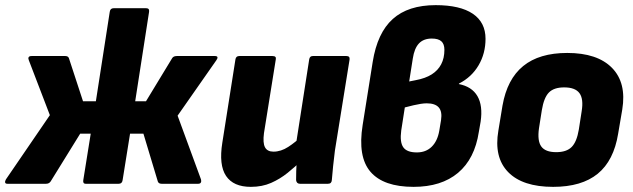

<svg xmlns="http://www.w3.org/2000/svg" viewBox="-38 -715 2461 747"><path d="M-9 0Q-17 0 -18 -5Q-19 -10 -15 -17L156 -267L74 -481Q71 -488 73.5 -492.5Q76 -497 85 -497H216Q227 -497 230 -489L285 -321H335L389 -669Q391 -683 404 -683H531Q544 -683 542 -669L488 -321H530L632 -489Q637 -497 650 -497H798Q807 -497 808 -492.5Q809 -488 804 -481L653 -265L744 -17Q746 -10 743.5 -5Q741 0 733 0H591Q579 0 576 -9L520 -195H468L439 -14Q437 0 424 0H295Q284 0 286 -14L315 -195H274L159 -9Q153 0 141 0Z M938 12Q870 12 841.5 -30.5Q813 -73 827 -160L878 -484Q880 -497 893 -497H1022Q1038 -497 1035 -484L989 -197Q984 -159 993 -142Q1002 -125 1026 -125Q1055 -125 1083.5 -143.5Q1112 -162 1140 -189L1134 -89Q1110 -66 1081 -42.5Q1052 -19 1017 -3.5Q982 12 938 12ZM1129 0Q1116 0 1114 -14Q1114 -31 1114.5 -49.5Q1115 -68 1117 -88L1113 -150L1165 -484Q1167 -497 1179 -497H1310Q1324 -497 1322 -483L1265 -129Q1261 -97 1258 -68.5Q1255 -40 1253 -14Q1252 0 1238 0Z M1571 12Q1454 12 1403.5 -46.5Q1353 -105 1373 -229L1412 -474Q1430 -587 1490 -641Q1550 -695 1657 -695Q1752 -695 1801.5 -661.5Q1851 -628 1851 -564Q1851 -507 1824 -461Q1797 -415 1748 -390L1747 -388Q1798 -378 1819.5 -341Q1841 -304 1832 -242L1825 -202Q1809 -97 1744 -42.5Q1679 12 1571 12ZM1584 -122Q1619 -122 1641.5 -144Q1664 -166 1671 -206L1678 -248Q1683 -281 1669 -297Q1655 -313 1622 -313Q1612 -313 1599 -311Q1586 -309 1571 -305.5Q1556 -302 1537 -297L1523 -207Q1517 -162 1531 -142Q1545 -122 1584 -122ZM1554 -398 1579 -403Q1617 -410 1641.5 -425.5Q1666 -441 1678.5 -465Q1691 -489 1691 -521Q1691 -544 1679 -554.5Q1667 -565 1642 -565Q1610 -565 1592 -546Q1574 -527 1568 -487Z M2114 12Q1995 12 1939 -45.5Q1883 -103 1901 -207L1917 -304Q1935 -407 1997.5 -458Q2060 -509 2169 -509Q2286 -509 2343 -451Q2400 -393 2383 -289L2367 -195Q2350 -90 2287.5 -39Q2225 12 2114 12ZM2126 -123Q2166 -123 2186 -143Q2206 -163 2214 -211L2225 -282Q2233 -330 2216.5 -352.5Q2200 -375 2157 -375Q2117 -375 2097.5 -355Q2078 -335 2070 -286L2059 -216Q2052 -167 2068 -145Q2084 -123 2126 -123Z"/></svg>

Font: Sofia Sans Black
Style: Italic
Weight: 900
Italic angle: -9°
Version: Version 4.100-B